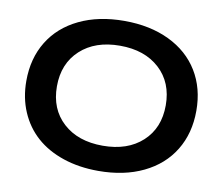

<svg xmlns="http://www.w3.org/2000/svg" viewBox="-84 -869 1148 990"><g transform="rotate(10 490.0 -374.5)"><path d="M490.2 18.1Q389.2 18.1 305.9 -10Q222.7 -38.1 165.3 -89.1Q107.9 -140.1 76.4 -213.4Q44.9 -286.6 44.9 -375Q44.9 -492.7 99.1 -581.3Q153.3 -669.9 254.4 -718.5Q355.5 -767.1 490.2 -767.1Q624.5 -767.1 725.6 -718.5Q826.7 -669.9 880.9 -581.3Q935.1 -492.7 935.1 -375Q935.1 -256.8 880.9 -168Q826.7 -79.1 725.8 -30.5Q625 18.1 490.2 18.1ZM774.9 -375Q774.9 -494.6 697.3 -565.9Q619.6 -637.2 490.2 -637.2Q360.4 -637.2 282.7 -565.7Q205.1 -494.1 205.1 -375Q205.1 -255.9 282.7 -184.8Q360.4 -113.8 490.2 -113.8Q620.1 -113.8 697.5 -184.8Q774.9 -255.9 774.9 -375Z"/></g></svg>

Font: Mattone
Style: Regular
Weight: 400
Width: 6
Designer: Nunzio Mazzaferro
Foundry: Collletttivo
Version: Version 2.000;Glyphs 3.2 (3217)